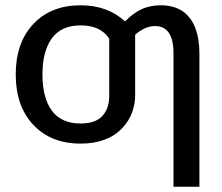

<svg xmlns="http://www.w3.org/2000/svg" viewBox="-20 -536 838 726"><path d="M734 170H636V-334.5Q636 -437.5 566 -437.5Q528.5 -437.5 491 -404.5V-173Q491 -143.5 479.8 -111.8Q468.5 -80 444 -53.5Q388.5 7 285 7Q172.5 7 106 -63.8Q39.5 -134.5 39.5 -254.5Q39.5 -374.5 106 -445.2Q172.5 -516 285 -516Q386.5 -516 453 -455Q481 -484.5 513.5 -500.2Q546 -516 587.5 -516Q637.5 -516 670 -493.8Q702.5 -471.5 718.2 -430.8Q734 -390 734 -334.5ZM285 -69Q350 -69 375 -107.5Q393 -134 393 -172.5V-389.5Q361 -440 285 -440Q211.5 -440 176 -391Q140.5 -342 140.5 -254Q140.5 -166 176.2 -117.5Q212 -69 285 -69Z"/></svg>

Font: Verano Sans Medium
Style: Regular
Weight: 500
Designer: Lukasz Dziedzic with Adam Twardoch and Botio Nikoltchev
Foundry: tyPoland Lukasz Dziedzic
Version: Version 3.001;December 28, 2019;FontCreator 12.0.0.2547 64-b